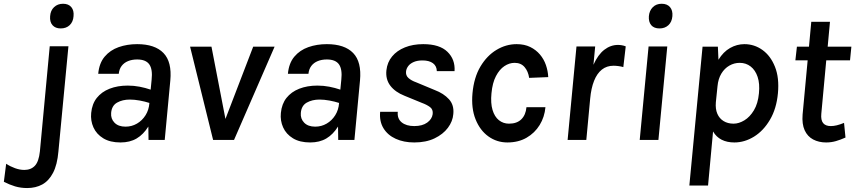

<svg xmlns="http://www.w3.org/2000/svg" viewBox="-111 -726 4436 996"><path d="M203.5 -578.5Q176.5 -578.5 161.5 -595.2Q146.5 -612 149 -642Q151 -671.5 169.5 -689Q188 -706.5 216 -706.5Q244.5 -706.5 259 -689Q273.5 -671.5 270.5 -642Q268.5 -613 250.8 -595.8Q233 -578.5 203.5 -578.5ZM30 249.5Q-3.5 249.5 -32.8 240.8Q-62 232 -91 217L-79 123.5Q-58 137.5 -33 146.5Q-8 155.5 15 155.5Q49.5 155.5 70 133.8Q90.5 112 96 59L147 -486H244L192 60Q186 129 164.2 170.5Q142.5 212 108.5 230.8Q74.5 249.5 30 249.5Z M514 13Q460 13 424.8 -8.5Q389.5 -30 373.8 -65Q358 -100 362 -140Q366.5 -187 391.2 -218.2Q416 -249.5 457.5 -265.8Q499 -282 551.5 -282Q583.5 -282 613.2 -276.2Q643 -270.5 670.5 -261L675.5 -312Q681.5 -366.5 663.5 -392Q645.5 -417.5 600.5 -417.5Q574 -417.5 553.2 -409Q532.5 -400.5 520 -384Q507.5 -367.5 505 -343H398.5Q403.5 -398.5 432 -432.2Q460.5 -466 504.5 -481.5Q548.5 -497 600.5 -497Q692.5 -497 737 -451Q781.5 -405 772.5 -308.5L743.5 0H659.5Q659 -17.5 659 -34.8Q659 -52 658.5 -69.5Q633 -28.5 598 -7.8Q563 13 514 13ZM540 -69Q572.5 -69 599.5 -84.8Q626.5 -100.5 644 -128.2Q661.5 -156 664 -192Q641 -199.5 613.8 -204.5Q586.5 -209.5 562.5 -209.5Q524.5 -209.5 496.5 -193.8Q468.5 -178 465.5 -140Q463 -110 483 -89.5Q503 -69 540 -69Z M875 -484H986L1058.5 -109L1202.5 -484H1313.5L1103 0H994.5Z M1498 13Q1444 13 1408.8 -8.5Q1373.5 -30 1357.8 -65Q1342 -100 1346 -140Q1350.5 -187 1375.2 -218.2Q1400 -249.5 1441.5 -265.8Q1483 -282 1535.5 -282Q1567.5 -282 1597.2 -276.2Q1627 -270.5 1654.5 -261L1659.5 -312Q1665.5 -366.5 1647.5 -392Q1629.5 -417.5 1584.5 -417.5Q1558 -417.5 1537.2 -409Q1516.5 -400.5 1504 -384Q1491.5 -367.5 1489 -343H1382.5Q1387.5 -398.5 1416 -432.2Q1444.5 -466 1488.5 -481.5Q1532.5 -497 1584.5 -497Q1676.5 -497 1721 -451Q1765.5 -405 1756.5 -308.5L1727.5 0H1643.5Q1643 -17.5 1643 -34.8Q1643 -52 1642.5 -69.5Q1617 -28.5 1582 -7.8Q1547 13 1498 13ZM1524 -69Q1556.5 -69 1583.5 -84.8Q1610.5 -100.5 1628 -128.2Q1645.5 -156 1648 -192Q1625 -199.5 1597.8 -204.5Q1570.5 -209.5 1546.5 -209.5Q1508.5 -209.5 1480.5 -193.8Q1452.5 -178 1449.5 -140Q1447 -110 1467 -89.5Q1487 -69 1524 -69Z M2038 13Q1983.5 13 1941.8 -6Q1900 -25 1878.2 -60.8Q1856.5 -96.5 1861 -146H1952.5Q1949 -110.5 1972.8 -91.2Q1996.5 -72 2038 -72Q2080 -72 2105 -90Q2130 -108 2133.5 -134Q2136.5 -158 2119.8 -170.5Q2103 -183 2077 -192.5L1988 -229Q1939.5 -248 1914 -281.2Q1888.5 -314.5 1893.5 -361.5Q1898 -403 1923 -433.2Q1948 -463.5 1989.5 -480.2Q2031 -497 2084.5 -497Q2169.5 -497 2210.2 -457.2Q2251 -417.5 2247 -357H2155Q2154.5 -383.5 2135 -398Q2115.5 -412.5 2080.5 -412.5Q2054 -412.5 2035.5 -404.5Q2017 -396.5 2007.2 -383.8Q1997.5 -371 1995.5 -357Q1992.5 -335 2008 -321.2Q2023.5 -307.5 2048 -299L2144 -259Q2190.5 -241.5 2218 -211.2Q2245.5 -181 2240.5 -134Q2237.5 -96.5 2212.5 -63Q2187.5 -29.5 2143.2 -8.2Q2099 13 2038 13Z M2521 13Q2466.5 13 2422.8 -18.2Q2379 -49.5 2356 -107Q2333 -164.5 2340 -242Q2347.5 -324 2381.2 -380.8Q2415 -437.5 2464.5 -467.2Q2514 -497 2569 -497Q2609.5 -497 2639.5 -482.2Q2669.5 -467.5 2690 -443.2Q2710.5 -419 2721 -388.5Q2731.5 -358 2733 -326L2634 -322Q2629 -356 2610.2 -378Q2591.5 -400 2558.5 -400Q2531 -400 2505.5 -383Q2480 -366 2461.8 -331.2Q2443.5 -296.5 2438.5 -242Q2433.5 -191 2444 -155.8Q2454.5 -120.5 2477 -102.5Q2499.5 -84.5 2529.5 -84.5Q2570.5 -84.5 2593.5 -107.2Q2616.5 -130 2620 -170H2718.5Q2714 -119 2688.5 -77.5Q2663 -36 2620.5 -11.5Q2578 13 2521 13Z M2833.5 0 2879.5 -485H2976.5L2967.5 -390Q2991 -442.5 3023.8 -467.8Q3056.5 -493 3095 -493Q3104.5 -493 3114.8 -491.2Q3125 -489.5 3135 -485.5L3122.5 -378Q3110 -381.5 3096.8 -383.2Q3083.5 -385 3071.5 -385Q3036.5 -385 3011.2 -365Q2986 -345 2970.8 -306.8Q2955.5 -268.5 2950.5 -214L2930.5 0Z M3310.5 -578.5Q3281.5 -578.5 3267.2 -595.5Q3253 -612.5 3255 -642Q3257.5 -670.5 3275.2 -688.5Q3293 -706.5 3321.5 -706.5Q3350 -706.5 3364.8 -689Q3379.5 -671.5 3377 -642Q3374.5 -612 3356.2 -595.2Q3338 -578.5 3310.5 -578.5ZM3207.5 0 3253.5 -485H3350.5L3304.5 0Z M3465 236.5 3533.5 -484H3613Q3613.5 -467 3614.5 -450Q3615.5 -433 3616 -416Q3641 -457 3676.2 -477Q3711.5 -497 3750.5 -497Q3802 -497 3844.2 -466.8Q3886.5 -436.5 3909.2 -379.5Q3932 -322.5 3924.5 -242Q3917 -162 3883.2 -104.8Q3849.5 -47.5 3800.5 -17.2Q3751.5 13 3698.5 13Q3660.5 13 3632.5 -1.2Q3604.5 -15.5 3588 -44L3562 236.5ZM3694.5 -84.5Q3722 -84.5 3750.5 -101.8Q3779 -119 3800 -154Q3821 -189 3826 -242Q3831 -292 3819.2 -327Q3807.5 -362 3783.2 -381Q3759 -400 3726 -400Q3698 -400 3672.8 -385.8Q3647.5 -371.5 3631 -344.2Q3614.5 -317 3611 -278L3602.5 -195.5Q3599.5 -160.5 3610.2 -135.8Q3621 -111 3642.8 -97.8Q3664.5 -84.5 3694.5 -84.5Z M4174.5 13Q4136.5 13 4107.2 -2.5Q4078 -18 4063.2 -50.2Q4048.5 -82.5 4052.5 -132L4080.5 -432.5L4101 -413H4015L4023 -484H4108L4083.5 -461.5L4097.5 -613H4194.5L4180.5 -461.5L4160 -484H4305.5L4298.5 -413H4152.5L4177 -432.5L4149.5 -135.5Q4146.5 -103 4159 -87.5Q4171.5 -72 4199 -72Q4213.5 -72 4230 -76Q4246.5 -80 4267.5 -88.5L4275 -12.5Q4249.5 -1 4225.2 6Q4201 13 4174.5 13Z"/></svg>

Font: Karla SemiBold
Style: Italic
Weight: 600
Italic angle: -8°
Designer: Jonathan Pinhorn
Version: Version 2.004;gftools[0.9.33]